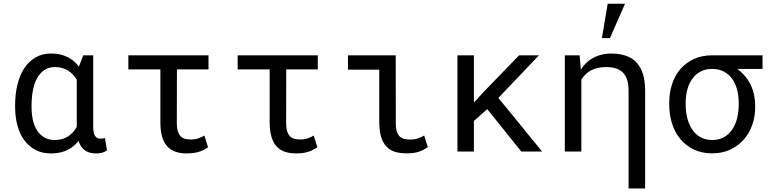

<svg xmlns="http://www.w3.org/2000/svg" viewBox="-20 -832 4241 1054"><path d="M491.7 -528.3H437L414.6 -470.2L413.1 -466.3Q403.3 -479.5 391.6 -490.5Q379.9 -501.5 366.7 -509.8Q344.7 -523.4 318.4 -530.8Q292 -538.1 260.3 -538.1Q211.9 -538.1 175 -516.6Q138.2 -495.1 113.3 -457.5Q88.4 -419.4 75.7 -367.4Q63 -315.4 63 -254.4V-244.1Q63 -189.5 75.7 -142.8Q88.4 -96.2 113.3 -62.5Q138.2 -28.3 174.8 -9Q211.4 10.3 259.3 10.3Q290.5 10.3 316.9 3.4Q343.3 -3.4 364.7 -16.6Q377.9 -24.9 389.6 -35.4Q401.4 -45.9 411.1 -58.6Q415.5 -44.9 421.6 -34.2Q427.7 -23.4 435.5 -15.6Q448.7 -2.4 466.8 3.9Q484.9 10.3 507.8 10.3Q523.4 10.3 537.8 7.1Q552.2 3.9 567.4 -6.3L556.2 -73.7Q551.3 -72.8 544.7 -71.8Q538.1 -70.8 530.8 -70.8Q522 -70.8 514.9 -74Q507.8 -77.1 502.9 -84.5Q497.6 -91.8 494.6 -104.2Q491.7 -116.7 491.7 -135.3ZM153.3 -244.1V-254.4Q153.3 -295.9 160.2 -333.7Q167 -371.6 182.6 -400.9Q197.8 -429.7 222.4 -446.8Q247.1 -463.9 282.2 -463.9Q303.2 -463.9 321 -458.7Q338.9 -453.6 354 -444.3Q368.7 -435.1 380.4 -422.4Q392.1 -409.7 401.4 -394.5V-160.2Q401.4 -150.9 401.4 -146.2Q401.4 -141.6 401.4 -135.3Q394.5 -123.5 386.5 -113.3Q378.4 -103 368.7 -94.7Q352.1 -80.1 330.3 -71.8Q308.6 -63.5 281.2 -63.5Q246.6 -63.5 222.2 -78.1Q197.8 -92.8 182.6 -117.7Q167 -142.1 160.2 -174.8Q153.3 -207.5 153.3 -244.1Z M1124.5 -451.2V-528.3H684.6V-451.2H860.4V-163.1Q860.4 -113.8 870.1 -80.8Q879.9 -47.9 898.9 -27.8Q917.5 -7.3 944.6 1.5Q971.7 10.3 1006.8 10.3Q1021.5 10.3 1035.9 8.8Q1050.3 7.3 1064.5 3.4Q1078.6 0 1093 -6.6Q1107.4 -13.2 1122.1 -23.9L1102.1 -87.9Q1088.9 -79.6 1070.1 -73Q1051.3 -66.4 1029.8 -66.4Q1013.7 -66.4 999.5 -69.1Q985.4 -71.8 974.6 -81.1Q963.9 -90.3 957.3 -108.6Q950.7 -127 950.7 -158.2L951.2 -451.2Z M1724.6 -451.2V-528.3H1284.7V-451.2H1460.4V-163.1Q1460.4 -113.8 1470.2 -80.8Q1480 -47.9 1499 -27.8Q1517.6 -7.3 1544.7 1.5Q1571.8 10.3 1606.9 10.3Q1621.6 10.3 1636 8.8Q1650.4 7.3 1664.6 3.4Q1678.7 0 1693.1 -6.6Q1707.5 -13.2 1722.2 -23.9L1702.1 -87.9Q1689 -79.6 1670.2 -73Q1651.4 -66.4 1629.9 -66.4Q1613.8 -66.4 1599.6 -69.1Q1585.4 -71.8 1574.7 -81.1Q1564 -90.3 1557.4 -108.6Q1550.8 -127 1550.8 -158.2L1551.3 -451.2Z M1890.1 -528.3V-449.7H2062V-162.1Q2062 -112.8 2072.3 -79.8Q2082.5 -46.9 2102.1 -26.9Q2121.1 -6.8 2148.7 1.5Q2176.3 9.8 2211.4 9.8Q2229.5 9.8 2247.1 7.8Q2264.6 5.9 2281.7 0Q2293 -3.9 2304.7 -9.8Q2316.4 -15.6 2328.6 -24.4L2308.6 -87.9Q2294.4 -79.6 2275.4 -72.8Q2256.3 -65.9 2234.4 -65.9Q2218.3 -65.9 2203.6 -68.4Q2189 -70.8 2177.7 -80.1Q2166 -88.9 2159.4 -107.2Q2152.8 -125.5 2152.8 -157.2L2152.3 -528.3Z M2654.8 -232.9 2841.8 0H2956.1L2715.8 -294.4L2938.5 -528.3H2829.6L2635.3 -327.6L2581.5 -269V-528.3H2491.2V0H2581.5V-168Z M3080.6 0H3171.4V-394.5Q3180.7 -410.2 3193.4 -422.6Q3206.1 -435.1 3221.7 -444.3Q3238.8 -453.6 3259.8 -458.7Q3280.8 -463.9 3306.2 -463.9Q3336.9 -463.9 3360.1 -456.8Q3383.3 -449.7 3398.4 -434.6Q3414.6 -418.9 3422.6 -393.6Q3430.7 -368.2 3430.7 -332.5V202.6H3521.5V-334.5Q3521.5 -390.6 3508.3 -429.4Q3495.1 -468.3 3470.7 -492.7Q3446.3 -516.6 3411.6 -527.3Q3377 -538.1 3333 -538.1Q3301.3 -537.6 3273.7 -529.5Q3246.1 -521.5 3223.1 -506.3Q3207 -495.6 3193.4 -481.4Q3179.7 -467.3 3168.5 -450.2L3168 -457L3162.1 -528.3H3080.6ZM3315.9 -811.5 3284.2 -622.6H3328.1L3411.1 -811.5Z M4166 -453.6V-528.3H3889.2Q3833.5 -528.3 3789.8 -508.3Q3746.1 -488.3 3715.8 -453.6Q3685.5 -418.9 3669.7 -371.3Q3653.8 -323.7 3653.8 -269V-258.3Q3653.8 -201.2 3669.7 -152.3Q3685.5 -103.5 3715.8 -67.4Q3746.1 -31.2 3790 -10.7Q3834 9.8 3890.1 9.8Q3945.8 9.8 3989.7 -11.2Q4033.7 -32.2 4064 -66.9Q4093.8 -101.6 4109.6 -146.5Q4125.5 -191.4 4125.5 -239.7V-251Q4125.5 -288.6 4116.9 -322Q4108.4 -355.5 4091.8 -383.3Q4079.6 -403.8 4063.5 -421.4Q4047.4 -439 4027.8 -453.6ZM3744.1 -258.3V-269Q3744.1 -306.2 3752.9 -339.6Q3761.7 -373 3779.8 -398.4Q3797.4 -423.8 3824.7 -438.7Q3852.1 -453.6 3889.2 -453.6Q3926.8 -453.6 3954.3 -438.7Q3981.9 -423.8 4000 -398.4Q4017.6 -373 4026.4 -339.6Q4035.2 -306.2 4035.2 -269V-258.3Q4035.2 -219.2 4026.6 -183.8Q4018.1 -148.4 4000 -121.6Q3981.9 -94.7 3954.6 -79.1Q3927.2 -63.5 3890.1 -63.5Q3852.5 -63.5 3825 -79.1Q3797.4 -94.7 3779.8 -121.6Q3761.7 -148.4 3752.9 -183.8Q3744.1 -219.2 3744.1 -258.3Z"/></svg>

Font: RobotoMono Nerd Font
Style: Regular
Weight: 400
Monospace: yes
Designer: Google
Version: Version 3.000;Nerd Fonts 3.2.1